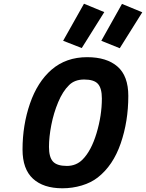

<svg xmlns="http://www.w3.org/2000/svg" viewBox="-20 -999 784 1031"><path d="M319 -780 431 -979 540 -934 419 -741ZM524 -780 635 -978 744 -933 623 -740ZM101 -196Q101 -327 141 -443Q181 -559 257 -625Q335 -692 448 -692Q553 -692 611 -641.5Q669 -591 669 -484Q669 -347 628 -228.5Q587 -110 505 -46Q469 -18 419 -3Q369 12 315 12Q213 12 157 -39.5Q101 -91 101 -196ZM423 -142Q470 -189 498.5 -284Q527 -379 527 -470Q527 -525 506 -548.5Q485 -572 432 -572Q381 -572 351 -542Q317 -509 292.5 -450.5Q268 -392 255.5 -327.5Q243 -263 243 -210Q243 -155 264.5 -131.5Q286 -108 339 -108Q389 -108 423 -142Z"/></svg>

Font: Cairo
Style: Bold Italic
Weight: 700
Italic angle: -13°
Designer: Mohamed Gaber, Accademia di Belle Arti di Urbino and others
Foundry: Kief Type Foundry, Accademia di Belle Arti di Urbino and others
Version: Version 3.011